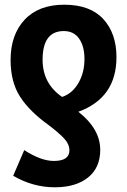

<svg xmlns="http://www.w3.org/2000/svg" viewBox="-20 -579 540 816"><path d="M253 -559Q144 -559 84.5 -495Q25 -431 25 -324Q25 -231 65 -168.5Q105 -106 186 -48Q232 -13 253.5 10.5Q275 34 275 60Q275 105 209 105Q154 105 83 59L36 168Q120 217 213 217Q302 217 354 175.5Q406 134 406 58Q406 -31 313 -104Q475 -163 475 -336Q475 -437 419 -498Q363 -559 253 -559ZM251 -447Q294 -447 316.5 -414.5Q339 -382 339 -328Q339 -271 313.5 -226.5Q288 -182 244 -167Q161 -224 161 -325Q161 -447 251 -447Z"/></svg>

Font: Noto Sans Mono Condensed Extra
Style: Regular
Weight: 800
Width: 3
Designer: Monotype Design Team
Foundry: Monotype Imaging Inc.
Version: Version 1.900